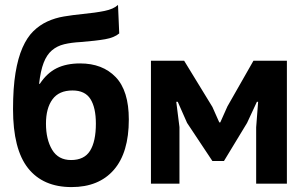

<svg xmlns="http://www.w3.org/2000/svg" viewBox="-20 -747 1243 781"><path d="M142 -406Q171 -450 210.5 -469.5Q250 -489 306 -489Q397 -489 450.5 -433.5Q504 -378 504 -261Q504 -126 443 -56Q382 14 271 14Q155 14 94 -63Q33 -140 33 -303Q33 -389 43 -450Q53 -511 71.5 -553Q90 -595 115.5 -620Q141 -645 172.5 -659.5Q204 -674 240 -680Q276 -686 316 -690Q368 -695 405 -702.5Q442 -710 460 -727L465 -611Q445 -594 408 -587.5Q371 -581 308 -576Q270 -574 241 -567Q212 -560 191 -542Q170 -524 157.5 -491.5Q145 -459 139 -406ZM167 -244Q167 -180 192 -138Q217 -96 269 -96Q323 -96 346.5 -134Q370 -172 370 -244Q370 -309 348 -344Q326 -379 275 -379Q220 -379 193.5 -343Q167 -307 167 -244Z M1022 -229 1030 -333H1025L985 -247L891 -92H844L741 -247L703 -333H697L710 -230V0H594V-500H729L844 -312L872 -249H876L905 -314L1011 -500H1147V0H1022Z"/></svg>

Font: PT Sans
Style: Bold
Weight: 700
Version: Version 2.003W OFL; ttfautohint (v1.6)